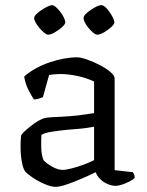

<svg xmlns="http://www.w3.org/2000/svg" viewBox="-20 -723 573 747"><path d="M196 4Q179 4 153.5 -7Q128 -18 106.5 -32.5Q85 -47 78 -56Q70 -66 65 -93Q60 -120 60 -152Q60 -164 60.5 -174.5Q61 -185 62 -195Q63 -200 73.5 -210Q84 -220 99 -232Q114 -244 129.5 -253Q145 -262 156 -264Q165 -266 182.5 -267Q200 -268 222 -269Q236 -270 252 -271Q268 -272 284.5 -274Q301 -276 316.5 -278.5Q332 -281 346 -283V-406Q316 -420 280.5 -427.5Q245 -435 216 -435Q204 -435 192.5 -434Q181 -433 171 -431L147 -345Q143 -344 135 -340.5Q127 -337 112 -336Q103 -349 91 -372.5Q79 -396 74 -425Q94 -443 119.5 -457Q145 -471 173 -480.5Q201 -490 228.5 -495Q256 -500 279 -500Q294 -500 318.5 -491.5Q343 -483 368 -470Q393 -457 409.5 -443Q426 -429 426 -418V-61L497 -53Q499 -51 501.5 -45Q504 -39 504 -31Q498 -24 484 -17Q470 -10 455.5 -5Q441 0 430 0Q415 0 398.5 -7Q382 -14 370 -26Q358 -38 352 -53Q326 -40 295.5 -27Q265 -14 238.5 -5Q212 4 196 4ZM224 -62Q236 -62 259.5 -68Q283 -74 307 -83Q331 -92 346 -100V-230Q320 -225 294.5 -222.5Q269 -220 241 -218Q210 -215 181.5 -210.5Q153 -206 141 -198Q140 -176 140.5 -147.5Q141 -119 150 -99Q161 -87 183 -74.5Q205 -62 224 -62ZM358 -588Q352 -588 343 -595.5Q334 -603 325 -613.5Q316 -624 310.5 -635Q305 -646 305 -652Q305 -660 313 -668Q321 -676 332.5 -684Q344 -692 355.5 -697.5Q367 -703 373 -703Q381 -703 389.5 -695.5Q398 -688 406 -676.5Q414 -665 419.5 -654Q425 -643 425 -636Q425 -629 412.5 -617.5Q400 -606 384.5 -597Q369 -588 358 -588ZM167 -588Q161 -588 152 -595.5Q143 -603 134 -613.5Q125 -624 119 -634.5Q113 -645 113 -652Q113 -660 121.5 -668Q130 -676 141.5 -684Q153 -692 165 -697.5Q177 -703 183 -703Q189 -703 197.5 -695.5Q206 -688 214.5 -677Q223 -666 228.5 -654.5Q234 -643 234 -636Q234 -629 221.5 -617.5Q209 -606 193 -597Q177 -588 167 -588Z"/></svg>

Font: Texturina Medium 12pt Light
Style: Regular
Weight: 300
Version: Version 1.002